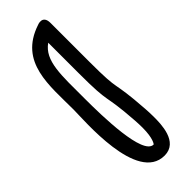

<svg xmlns="http://www.w3.org/2000/svg" viewBox="4 -712 615 615"><g transform="rotate(45 311.5 -404.5)"><path d="M82.6 -417H220C369.9 -417 315.5 -427.4 455.7 -437.1C465.1 -437.7 476.7 -438.3 488.7 -438.3C537.3 -438.3 552 -426 552 -425C552 -376.5 374 -373 292 -373C185.5 -373 116.7 -368 82.6 -417ZM43 -467C4.7 -467 19.3 -434.1 19.3 -434.1C61.8 -306.6 182.1 -323 292 -323C337.5 -323 602 -300.1 602 -425C602 -488.1 521.4 -488.3 488.7 -488.3C475 -488.3 462.3 -487.6 452.3 -486.9C302.6 -476.6 364.9 -467 220 -467Z"/></g></svg>

Font: Rocketfuel
Style: Regular
Weight: 400
Designer: Mew Too
Foundry: Cannot Into Space Fonts.
Version: Version 0.27